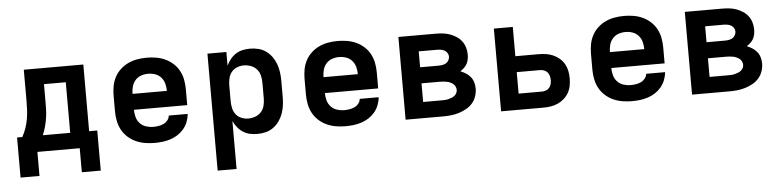

<svg xmlns="http://www.w3.org/2000/svg" viewBox="-45 -757 4890 1202"><g transform="rotate(-5 2400.0 -156.5)"><path d="M48 151V-101H81Q95 -126 104.5 -153.5Q114 -181 119 -209.5Q124 -238 125.5 -267Q127 -296 127 -325V-520H501V-101H552V151H433V0H167V151ZM210 -101H382V-419H245V-325Q245 -296 244.5 -267.5Q244 -239 240 -211Q236 -183 228.5 -155Q221 -127 210 -101Z M903 8Q873 8 843 3Q813 -2 785.5 -14.5Q758 -27 735.5 -47.5Q713 -68 699 -94Q685 -120 679 -150Q673 -180 673 -210V-310Q673 -340 678.5 -369.5Q684 -399 698 -425.5Q712 -452 734.5 -472.5Q757 -493 784 -505.5Q811 -518 840.5 -523Q870 -528 900 -528Q930 -528 959.5 -523Q989 -518 1016 -505.5Q1043 -493 1065.5 -472.5Q1088 -452 1102 -425.5Q1116 -399 1121.5 -369.5Q1127 -340 1127 -310V-210H792Q792 -187 798 -164.5Q804 -142 819.5 -125Q835 -108 857.5 -100.5Q880 -93 903 -93Q919 -93 936 -95.5Q953 -98 968 -105Q983 -112 994 -125.5Q1005 -139 1006 -155H1125Q1123 -130 1113.5 -105.5Q1104 -81 1087.5 -61.5Q1071 -42 1049.5 -28Q1028 -14 1003.5 -6Q979 2 953.5 5Q928 8 903 8ZM792 -310H1008Q1008 -333 1002 -355.5Q996 -378 981 -395Q966 -412 944.5 -419.5Q923 -427 900 -427Q877 -427 855.5 -419.5Q834 -412 819 -395Q804 -378 798 -355.5Q792 -333 792 -310Z M1281 215V-520H1400V-434Q1410 -455 1424.5 -473.5Q1439 -492 1459 -505Q1479 -518 1502 -523Q1525 -528 1549 -528Q1576 -528 1602 -521.5Q1628 -515 1649.5 -499.5Q1671 -484 1686.5 -462Q1702 -440 1711 -415Q1720 -390 1723.5 -363.5Q1727 -337 1727 -310V-210Q1727 -183 1723.5 -156.5Q1720 -130 1711 -105Q1702 -80 1686.5 -58Q1671 -36 1649.5 -20.5Q1628 -5 1602 1.5Q1576 8 1549 8Q1525 8 1502 3Q1479 -2 1459 -15Q1439 -28 1424.5 -46.5Q1410 -65 1400 -86V215ZM1501 -93Q1523 -93 1545 -101Q1567 -109 1582 -126Q1597 -143 1602.5 -165Q1608 -187 1608 -210V-310Q1608 -333 1602.5 -355Q1597 -377 1582 -394Q1567 -411 1545 -419Q1523 -427 1501 -427Q1479 -427 1458 -418.5Q1437 -410 1423.5 -393Q1410 -376 1405 -354Q1400 -332 1400 -310V-210Q1400 -188 1405 -166Q1410 -144 1423.5 -127Q1437 -110 1458 -101.5Q1479 -93 1501 -93Z M2103 8Q2073 8 2043 3Q2013 -2 1985.5 -14.5Q1958 -27 1935.5 -47.5Q1913 -68 1899 -94Q1885 -120 1879 -150Q1873 -180 1873 -210V-310Q1873 -340 1878.5 -369.5Q1884 -399 1898 -425.5Q1912 -452 1934.5 -472.5Q1957 -493 1984 -505.5Q2011 -518 2040.5 -523Q2070 -528 2100 -528Q2130 -528 2159.5 -523Q2189 -518 2216 -505.5Q2243 -493 2265.5 -472.5Q2288 -452 2302 -425.5Q2316 -399 2321.5 -369.5Q2327 -340 2327 -310V-210H1992Q1992 -187 1998 -164.5Q2004 -142 2019.5 -125Q2035 -108 2057.5 -100.5Q2080 -93 2103 -93Q2119 -93 2136 -95.5Q2153 -98 2168 -105Q2183 -112 2194 -125.5Q2205 -139 2206 -155H2325Q2323 -130 2313.5 -105.5Q2304 -81 2287.5 -61.5Q2271 -42 2249.5 -28Q2228 -14 2203.5 -6Q2179 2 2153.5 5Q2128 8 2103 8ZM1992 -310H2208Q2208 -333 2202 -355.5Q2196 -378 2181 -395Q2166 -412 2144.5 -419.5Q2123 -427 2100 -427Q2077 -427 2055.5 -419.5Q2034 -412 2019 -395Q2004 -378 1998 -355.5Q1992 -333 1992 -310Z M2481 0V-520H2715Q2737 -520 2760 -517.5Q2783 -515 2804 -507.5Q2825 -500 2844.5 -487.5Q2864 -475 2877.5 -457Q2891 -439 2897.5 -417Q2904 -395 2904 -372Q2904 -357 2901 -342Q2898 -327 2891 -314Q2884 -301 2872.5 -290.5Q2861 -280 2849 -272Q2867 -265 2883.5 -254.5Q2900 -244 2912 -229Q2924 -214 2929.5 -195Q2935 -176 2935 -156Q2935 -131 2926.5 -106.5Q2918 -82 2901 -63Q2884 -44 2861.5 -32Q2839 -20 2815 -12.5Q2791 -5 2765.5 -2.5Q2740 0 2715 0ZM2600 -319H2715Q2727 -319 2739.5 -321Q2752 -323 2762.5 -329Q2773 -335 2779.5 -346.5Q2786 -358 2786 -370Q2786 -370 2786 -370Q2786 -370 2786 -370Q2786 -382 2779 -393Q2772 -404 2761.5 -409.5Q2751 -415 2739 -417Q2727 -419 2715 -419H2600ZM2600 -101H2715Q2726 -101 2736.5 -101.5Q2747 -102 2757.5 -104.5Q2768 -107 2778.5 -111Q2789 -115 2797.5 -121.5Q2806 -128 2811 -138Q2816 -148 2816 -158Q2816 -169 2811 -179.5Q2806 -190 2797.5 -196.5Q2789 -203 2779 -207.5Q2769 -212 2758.5 -214Q2748 -216 2737 -217Q2726 -218 2715 -218H2600Z M3081 0V-520H3200V-336H3346Q3370 -336 3393 -332.5Q3416 -329 3437.5 -319.5Q3459 -310 3477 -294.5Q3495 -279 3506.5 -258.5Q3518 -238 3522.5 -215Q3527 -192 3527 -168Q3527 -145 3522.5 -121.5Q3518 -98 3506.5 -78Q3495 -58 3477 -42Q3459 -26 3437.5 -16.5Q3416 -7 3393 -3.5Q3370 0 3346 0ZM3200 -101H3346Q3359 -101 3371.5 -105.5Q3384 -110 3392.5 -119.5Q3401 -129 3404.5 -142Q3408 -155 3408 -168Q3408 -181 3404.5 -194Q3401 -207 3392.5 -217Q3384 -227 3371.5 -231.5Q3359 -236 3346 -236H3200Z M3903 8Q3873 8 3843 3Q3813 -2 3785.5 -14.5Q3758 -27 3735.5 -47.5Q3713 -68 3699 -94Q3685 -120 3679 -150Q3673 -180 3673 -210V-310Q3673 -340 3678.5 -369.5Q3684 -399 3698 -425.5Q3712 -452 3734.5 -472.5Q3757 -493 3784 -505.5Q3811 -518 3840.5 -523Q3870 -528 3900 -528Q3930 -528 3959.5 -523Q3989 -518 4016 -505.5Q4043 -493 4065.5 -472.5Q4088 -452 4102 -425.5Q4116 -399 4121.5 -369.5Q4127 -340 4127 -310V-210H3792Q3792 -187 3798 -164.5Q3804 -142 3819.5 -125Q3835 -108 3857.5 -100.5Q3880 -93 3903 -93Q3919 -93 3936 -95.5Q3953 -98 3968 -105Q3983 -112 3994 -125.5Q4005 -139 4006 -155H4125Q4123 -130 4113.5 -105.5Q4104 -81 4087.5 -61.5Q4071 -42 4049.5 -28Q4028 -14 4003.5 -6Q3979 2 3953.5 5Q3928 8 3903 8ZM3792 -310H4008Q4008 -333 4002 -355.5Q3996 -378 3981 -395Q3966 -412 3944.5 -419.5Q3923 -427 3900 -427Q3877 -427 3855.5 -419.5Q3834 -412 3819 -395Q3804 -378 3798 -355.5Q3792 -333 3792 -310Z M4281 0V-520H4515Q4537 -520 4560 -517.5Q4583 -515 4604 -507.5Q4625 -500 4644.5 -487.5Q4664 -475 4677.5 -457Q4691 -439 4697.5 -417Q4704 -395 4704 -372Q4704 -357 4701 -342Q4698 -327 4691 -314Q4684 -301 4672.5 -290.5Q4661 -280 4649 -272Q4667 -265 4683.5 -254.5Q4700 -244 4712 -229Q4724 -214 4729.5 -195Q4735 -176 4735 -156Q4735 -131 4726.5 -106.5Q4718 -82 4701 -63Q4684 -44 4661.5 -32Q4639 -20 4615 -12.5Q4591 -5 4565.5 -2.5Q4540 0 4515 0ZM4400 -319H4515Q4527 -319 4539.5 -321Q4552 -323 4562.5 -329Q4573 -335 4579.5 -346.5Q4586 -358 4586 -370Q4586 -370 4586 -370Q4586 -370 4586 -370Q4586 -382 4579 -393Q4572 -404 4561.5 -409.5Q4551 -415 4539 -417Q4527 -419 4515 -419H4400ZM4400 -101H4515Q4526 -101 4536.5 -101.5Q4547 -102 4557.5 -104.5Q4568 -107 4578.5 -111Q4589 -115 4597.5 -121.5Q4606 -128 4611 -138Q4616 -148 4616 -158Q4616 -169 4611 -179.5Q4606 -190 4597.5 -196.5Q4589 -203 4579 -207.5Q4569 -212 4558.5 -214Q4548 -216 4537 -217Q4526 -218 4515 -218H4400Z"/></g></svg>

Font: Iosevka SS04 Extended
Style: Bold
Weight: 700
Width: 7
Monospace: yes
Designer: Belleve Invis
Foundry: Belleve Invis
Version: Version 19.0.0; ttfautohint (v1.8.4)